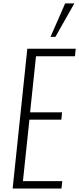

<svg xmlns="http://www.w3.org/2000/svg" viewBox="-20 -1092 458 1112"><path d="M272.5 -878.4 357.4 -1072.3H410.6L300.8 -878.4ZM53.2 0 138.2 -809.6H418.5L414.1 -766.1H188.5L154.3 -441.4H339.4L335.4 -398.9H150.4L112.8 -43H340.8L335.9 0Z"/></svg>

Font: Oswald
Style: Extra-Light
Weight: 200
Designer: Vernon Adams
Foundry: Vernon Adams
Version: 3.0; ttfautohint (v0.94.23-7a4d-dirty) -l 8 -r 50 -G 200 -x 